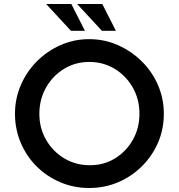

<svg xmlns="http://www.w3.org/2000/svg" viewBox="-20 -933 895 961"><path d="M55 -364Q55 -439 84 -506.5Q113 -574 164 -625.5Q215 -677 282.5 -707Q350 -737 426 -737Q503 -737 570.5 -707Q638 -677 690 -625.5Q742 -574 771 -506.5Q800 -439 800 -364Q800 -286 771 -219Q742 -152 690 -100.5Q638 -49 570.5 -20.5Q503 8 426 8Q350 8 282.5 -20.5Q215 -49 164 -99.5Q113 -150 84 -218Q55 -286 55 -364ZM177 -363Q177 -292 210.5 -233.5Q244 -175 301.5 -140.5Q359 -106 430 -106Q500 -106 556 -140.5Q612 -175 645 -233.5Q678 -292 678 -364Q678 -436 644.5 -495Q611 -554 554 -588.5Q497 -623 427 -623Q357 -623 300 -588Q243 -553 210 -494Q177 -435 177 -363ZM211 -913H337L405 -779H335ZM366 -913H492L560 -779H490Z"/></svg>

Font: Reem Kufi Fun Medium
Style: Regular
Weight: 500
Designer: Khaled Hosny
Version: Version 1.005